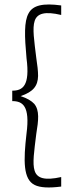

<svg xmlns="http://www.w3.org/2000/svg" viewBox="-20 -627 312 847"><path d="M250 154C178 170 144 160 133 127C122 94 131 39 140 -36C150 -97 155 -140 131 -169C119 -182 99 -194 71 -203C127 -222 147 -248 148 -292C148 -313 145 -340 140 -372C131 -447 122 -502 133 -535C144 -568 178 -578 250 -561V-603C170 -614 125 -604 106 -568C86 -532 88 -469 97 -370C113 -248 80 -227 34 -227V-181C80 -181 113 -160 97 -38C83 83 82 164 133 189C157 201 196 203 250 196Z"/></svg>

Font: OSH Darker Grotesque
Style: Regular
Weight: 400
Designer: Gabriel Lam
Foundry: TypeRant
Version: Version 1.000;Glyphs 3.1.1 (3148)